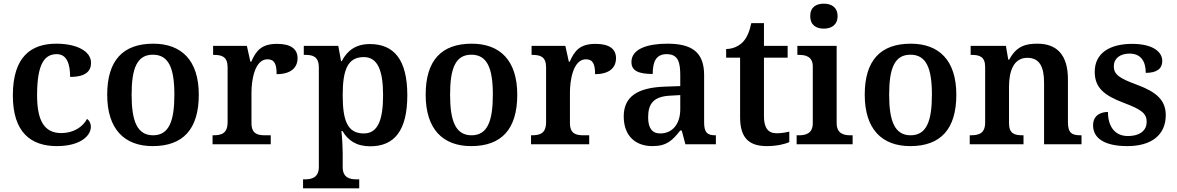

<svg xmlns="http://www.w3.org/2000/svg" viewBox="-20 -786 6413 1046"><path d="M290 10C417 10 475 -46 475 -95C475 -113 468 -129 454 -138C431 -94 380 -61 314 -61C221 -61 182 -129 182 -267C182 -441 224 -491 289 -491C346 -491 362 -434 362 -367C449 -367 476 -400 476 -444C476 -507 398 -548 287 -548C153 -548 50 -481 50 -266C50 -64 149 10 290 10Z M812 10C977 10 1063 -82 1063 -270C1063 -457 969 -548 815 -548C650 -548 564 -457 564 -270C564 -82 658 10 812 10ZM814 -49C728 -49 697 -125 697 -270C697 -415 727 -488 813 -488C899 -488 930 -415 930 -270C930 -125 900 -49 814 -49Z M1138 0H1455V-49H1424C1383 -49 1350 -57 1350 -116V-283C1350 -341 1365 -463 1437 -463C1475 -463 1487 -437 1487 -382C1562 -382 1601 -415 1601 -469C1601 -519 1565 -547 1489 -547C1405 -547 1375 -510 1349 -450H1344L1325 -536H1141V-487H1144C1188 -487 1220 -478 1220 -419V-121C1220 -58 1186 -49 1141 -49H1138Z M1631 240H1937V191H1922C1887 191 1847 183 1847 125V46C1847 19 1844 -39 1840 -72H1846C1875 -22 1921 11 1997 11C2128 11 2199 -74 2199 -267C2199 -460 2127 -546 1995 -546C1917 -546 1871 -509 1842 -453H1838L1823 -536H1635V-487H1644C1684 -487 1717 -478 1717 -418V124C1717 183 1676 191 1641 191H1631ZM1962 -59C1873 -59 1847 -129 1847 -267C1847 -404 1873 -475 1962 -475C2037 -475 2067 -403 2067 -267C2067 -129 2037 -59 1962 -59Z M2547 10C2712 10 2798 -82 2798 -270C2798 -457 2704 -548 2550 -548C2385 -548 2299 -457 2299 -270C2299 -82 2393 10 2547 10ZM2549 -49C2463 -49 2432 -125 2432 -270C2432 -415 2462 -488 2548 -488C2634 -488 2665 -415 2665 -270C2665 -125 2635 -49 2549 -49Z M2873 0H3190V-49H3159C3118 -49 3085 -57 3085 -116V-283C3085 -341 3100 -463 3172 -463C3210 -463 3222 -437 3222 -382C3297 -382 3336 -415 3336 -469C3336 -519 3300 -547 3224 -547C3140 -547 3110 -510 3084 -450H3079L3060 -536H2876V-487H2879C2923 -487 2955 -478 2955 -419V-121C2955 -58 2921 -49 2876 -49H2873Z M3534 10C3613 10 3643 -21 3686 -75H3694L3714 0H3880V-49H3877C3832 -49 3816 -65 3816 -120V-377C3816 -502 3749 -548 3616 -548C3508 -548 3420 -520 3420 -448C3420 -400 3459 -383 3536 -383C3536 -445 3551 -491 3612 -491C3677 -491 3686 -443 3686 -374V-317L3603 -314C3452 -309 3378 -259 3378 -152C3378 -42 3446 10 3534 10ZM3577 -59C3532 -59 3511 -89 3511 -147C3511 -222 3541 -261 3634 -265L3686 -268V-191C3686 -110 3643 -59 3577 -59Z M4158 10C4213 10 4260 -2 4280 -12V-69C4259 -64 4237 -60 4211 -60C4165 -60 4142 -89 4142 -152V-472H4271V-536H4142V-660H4073C4063 -612 4048 -579 4027 -557C4006 -535 3972 -519 3936 -519V-472H4012V-147C4012 -31 4064 10 4158 10Z M4468 -630C4509 -630 4543 -650 4543 -698C4543 -747 4509 -766 4468 -766C4426 -766 4394 -747 4394 -698C4394 -650 4426 -630 4468 -630ZM4320 0H4625V-49H4613C4578 -49 4538 -57 4538 -116V-536H4324V-487H4333C4367 -487 4408 -479 4408 -424V-115C4408 -57 4367 -49 4333 -49H4320Z M4939 10C5104 10 5190 -82 5190 -270C5190 -457 5096 -548 4942 -548C4777 -548 4691 -457 4691 -270C4691 -82 4785 10 4939 10ZM4941 -49C4855 -49 4824 -125 4824 -270C4824 -415 4854 -488 4940 -488C5026 -488 5057 -415 5057 -270C5057 -125 5027 -49 4941 -49Z M5263 0H5556V-49H5552C5508 -49 5477 -57 5477 -115V-313C5477 -397 5501 -471 5577 -471C5644 -471 5668 -421 5668 -335V0H5872V-49H5868C5823 -49 5798 -58 5798 -120V-354C5798 -489 5736 -548 5632 -548C5569 -548 5518 -536 5478 -461H5473L5460 -536H5268V-487H5272C5316 -487 5347 -478 5347 -421V-119C5347 -58 5312 -49 5267 -49H5263Z M6122 10C6252 10 6331 -50 6331 -159C6331 -243 6275 -286 6180 -322C6079 -359 6048 -379 6048 -425C6048 -468 6082 -494 6134 -494C6193 -494 6222 -455 6222 -389C6284 -389 6312 -413 6312 -454C6312 -502 6263 -547 6148 -547C6025 -547 5944 -496 5944 -395C5944 -306 5998 -265 6104 -225C6200 -189 6227 -167 6227 -122C6227 -78 6194 -45 6124 -45C6053 -45 6016 -98 6016 -176C5985 -176 5935 -164 5935 -103C5935 -35 5994 10 6122 10Z"/></svg>

Font: Noto Serif Tamil SemiBold
Style: Regular
Weight: 600
Designer: Indian Type Foundry, Tom Grace, and the Monotype Design Team
Foundry: Monotype Imaging Inc.
Version: Version 2.004